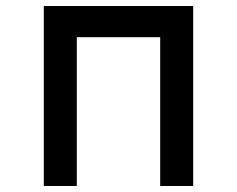

<svg xmlns="http://www.w3.org/2000/svg" viewBox="-20 -620 790 640"><path d="M126 -600H624V0H514V-496H236V0H126Z"/></svg>

Font: Martian Mono VF sWd Rg
Style: Regular
Weight: 400
Width: 6
Monospace: yes
Designer: Roman Shamin
Foundry: Evil Martians
Version: Version 1.100